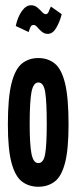

<svg xmlns="http://www.w3.org/2000/svg" viewBox="-20 -703 290 731"><path d="M126 8Q90 8 64 -11.5Q38 -31 24 -82.5Q10 -134 10 -229Q10 -332 24 -386.5Q38 -441 64 -461.5Q90 -482 126 -482Q162 -482 188 -461.5Q214 -441 227.5 -386.5Q241 -332 241 -229Q241 -134 227.5 -82.5Q214 -31 188 -11.5Q162 8 126 8ZM126 -82Q146 -82 152 -117Q158 -152 158 -231Q158 -317 152 -353Q146 -389 126 -389Q107 -389 100 -353Q93 -317 93 -231Q93 -152 100 -117Q107 -82 126 -82ZM174 -678 215 -649Q208 -621 194.5 -597.5Q181 -574 162 -574Q149 -574 139 -582.5Q129 -591 122 -599.5Q115 -608 108 -608Q100 -608 96.5 -601Q93 -594 89 -581L40 -604Q47 -638 63 -660.5Q79 -683 98 -683Q112 -683 122 -674.5Q132 -666 140 -657.5Q148 -649 154 -649Q162 -649 166 -660Q170 -671 174 -678Z"/></svg>

Font: Inconsolata UltraCondensed Black
Style: Regular
Weight: 900
Width: 1
Monospace: yes
Designer: Raph Levien, Cyreal, Brenton Simpson
Foundry: Raph Levien, Cyreal, Google
Version: Version 3.001; ttfautohint (v1.8.2.53-6de2)